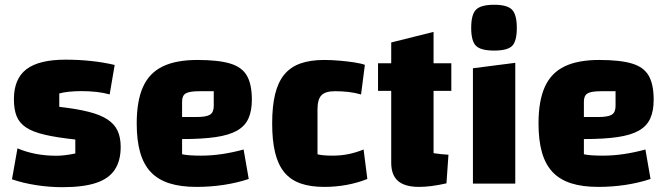

<svg xmlns="http://www.w3.org/2000/svg" viewBox="-20 -763 2784 798"><path d="M37.8 -350.8Q37.8 -435.4 89.8 -475.2Q141.9 -515 252.6 -515Q306.7 -515 358.6 -509.5Q410.5 -504 456.6 -493L435.8 -370.6Q410.8 -377.6 381.1 -381Q351.4 -384.3 317.6 -384.3Q292.4 -384.3 267.5 -381.8Q242.5 -379.3 226.4 -374.6V-318.9Q299.7 -310.7 348.7 -298.2Q397.8 -285.7 426.8 -266.5Q455.8 -247.4 468.7 -219.6Q481.6 -191.9 481.6 -152.4Q481.6 -94.1 456.5 -57Q431.5 -19.8 378.3 -2.4Q325 15 239.7 15Q185 15 129.8 6.4Q74.5 -2.3 29.8 -17.8L52.6 -146.4Q125.1 -115.7 213.6 -115.7Q230.7 -115.7 249.8 -117.9Q268.8 -120.2 293 -125.1V-183.1Q215.4 -191.5 165.8 -203.1Q116.1 -214.8 88.2 -233.4Q60.3 -252 49 -280.3Q37.8 -308.6 37.8 -350.8Z M796.2 13.8Q730.8 13.8 683.7 -1.2Q636.6 -16.3 606.7 -47.9Q576.8 -79.6 562.5 -129.7Q548.2 -179.8 548.2 -250Q548.2 -343.7 574.4 -401.8Q600.6 -460 656.3 -486.9Q711.9 -513.8 800.2 -513.8Q887.6 -513.8 936.8 -498.9Q986 -484 1006.4 -448.1Q1026.8 -412.2 1026.8 -348.6Q1026.8 -301.9 1012.5 -270.4Q998.2 -238.9 965.2 -220.1Q932.2 -201.4 876.3 -193.2Q820.3 -185 736.8 -185H706.8V-276.6H795.8Q837.2 -276.6 852.8 -286.4Q868.4 -296.1 868.4 -322.5V-383.9H809.2Q768 -383.9 752.4 -375Q736.8 -366 736.8 -341.1V-121.8Q751.2 -118.8 769.7 -117.5Q788.3 -116.1 815.7 -116.1Q858 -116.1 901.1 -122.4Q944.3 -128.6 992.5 -141.6L1013.8 -19.2Q965.4 -3 910.2 5.4Q854.9 13.8 796.2 13.8Z M1327.7 13.8Q1269.9 13.8 1228.8 -0.7Q1187.7 -15.3 1161.6 -46.9Q1135.6 -78.6 1123.4 -128.7Q1111.2 -178.8 1111.2 -250Q1111.2 -321.2 1123.4 -371.4Q1135.6 -421.6 1161.6 -453.2Q1187.7 -484.7 1228.8 -499.3Q1269.9 -513.8 1327.7 -513.8Q1357 -513.8 1389.5 -511Q1422 -508.3 1451.1 -503.9Q1480.1 -499.5 1496.5 -493.5L1480.7 -370.4Q1455.4 -377.6 1428.6 -380.8Q1401.8 -383.9 1372.1 -383.9Q1332.2 -383.9 1315.9 -366.9Q1299.6 -349.9 1299.6 -308.2V-121.8Q1320.4 -116.1 1362.8 -116.1Q1397.1 -116.1 1428 -122.4Q1458.8 -128.6 1491.2 -141.6L1506.8 -19.2Q1466.7 -3 1421.2 5.4Q1375.7 13.8 1327.7 13.8Z M1721.8 13.8Q1662.8 13.8 1634.4 -10.8Q1606 -35.4 1606 -87V-586.5L1782 -630.5V-126.4Q1798.3 -123.9 1813.1 -122.4Q1828 -120.9 1843.9 -119.9L1835.6 -1Q1802.3 6.5 1773.9 10.2Q1745.4 13.8 1721.8 13.8ZM1551.2 -385.4V-500H1855.8V-385.4Z M1945.6 -479.3 2121.6 -501.9V0H1945.6ZM2033.8 -552.8Q1978.6 -552.8 1958.5 -572.4Q1938.4 -592 1938.4 -647Q1938.4 -702.9 1958.6 -723Q1978.8 -743.2 2034.1 -743.2Q2087.8 -743.2 2107.9 -723Q2128 -702.7 2128 -646.7Q2128 -592.2 2108.8 -572.5Q2089.6 -552.8 2033.8 -552.8Z M2466.2 13.8Q2400.8 13.8 2353.7 -1.2Q2306.6 -16.3 2276.7 -47.9Q2246.8 -79.6 2232.5 -129.7Q2218.2 -179.8 2218.2 -250Q2218.2 -343.7 2244.4 -401.8Q2270.6 -460 2326.3 -486.9Q2381.9 -513.8 2470.2 -513.8Q2557.6 -513.8 2606.8 -498.9Q2656 -484 2676.4 -448.1Q2696.8 -412.2 2696.8 -348.6Q2696.8 -301.9 2682.5 -270.4Q2668.2 -238.9 2635.2 -220.1Q2602.2 -201.4 2546.3 -193.2Q2490.3 -185 2406.8 -185H2376.8V-276.6H2465.8Q2507.2 -276.6 2522.8 -286.4Q2538.4 -296.1 2538.4 -322.5V-383.9H2479.2Q2438 -383.9 2422.4 -375Q2406.8 -366 2406.8 -341.1V-121.8Q2421.2 -118.8 2439.7 -117.5Q2458.3 -116.1 2485.7 -116.1Q2528 -116.1 2571.1 -122.4Q2614.3 -128.6 2662.5 -141.6L2683.8 -19.2Q2635.4 -3 2580.2 5.4Q2524.9 13.8 2466.2 13.8Z"/></svg>

Font: Changa
Style: Regular
Weight: 400
Designer: Eduardo Rodriguez Tunni
Foundry: Eduardo Rodriguez Tunni
Version: Version 3.003